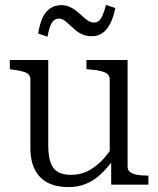

<svg xmlns="http://www.w3.org/2000/svg" viewBox="-20 -754 646 784"><path d="M177 -509V-161Q177 -119 186 -92Q195 -65 215.5 -52.5Q236 -40 271 -40Q306 -40 335.5 -54Q365 -68 391.5 -94Q418 -120 442 -158L444 -103Q417 -66 389.5 -41Q362 -16 330 -3Q298 10 259 10Q212 10 177 -7Q142 -24 123 -60Q104 -96 104 -151V-429Q104 -450 84.5 -458Q65 -466 28 -470L20 -472V-509ZM501 -509V-73Q501 -59 512 -51Q523 -43 541 -40Q559 -37 583 -37H586V0H434V-108L428 -116V-429Q428 -450 408 -458.5Q388 -467 348 -470L333 -472V-509ZM354 -606Q334 -606 317.5 -613Q301 -620 288 -631Q275 -642 263.5 -653Q252 -664 242 -671Q232 -678 221 -678Q201 -678 190.5 -659Q180 -640 174 -604L136 -617Q142 -656 154 -681.5Q166 -707 185 -720Q204 -733 230 -733Q249 -733 264.5 -726Q280 -719 293 -708.5Q306 -698 317.5 -687Q329 -676 340.5 -669Q352 -662 364 -662Q377 -662 385.5 -670.5Q394 -679 400.5 -695.5Q407 -712 413 -734L451 -721Q443 -683 430 -657.5Q417 -632 398.5 -619Q380 -606 354 -606Z"/></svg>

Font: Roboto Serif 36pt Light
Style: Regular
Weight: 300
Designer: Greg Gazdowicz
Foundry: Commercial Type
Version: Version 1.008